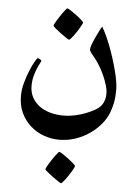

<svg xmlns="http://www.w3.org/2000/svg" viewBox="-62 -540 738 1035"><g transform="rotate(5 307.5 -22.0)"><path d="M560.5 -80.6Q560.5 -36.1 554.4 -7.3Q548.3 21.5 540 43.9Q528.3 76.2 503.2 107.4Q478 138.7 443.6 162.8Q409.2 187 366.5 201.9Q323.7 216.8 276.4 216.8Q233.9 216.8 193.4 202.1Q152.8 187.5 121.6 159.4Q90.3 131.3 71 91.6Q51.8 51.8 51.8 0Q51.8 -36.1 62.3 -73.7Q72.8 -111.3 85.7 -142.1Q98.6 -172.9 110.1 -192.1Q121.6 -211.4 123.5 -211.4Q125.5 -211.4 129.2 -210.2Q132.8 -209 136.2 -207Q139.6 -205.1 142.3 -202.4Q145 -199.7 145 -197.3Q145 -195.8 138.7 -184.6Q132.3 -173.3 124.5 -155Q116.7 -136.7 110.4 -112.3Q104 -87.9 104 -60.1Q104 -25.4 118.4 1.7Q132.8 28.8 157.7 47.4Q182.6 65.9 216.1 75.4Q249.5 85 288.1 85Q318.8 85 350.1 78.4Q381.3 71.8 408.2 61.3Q435.1 50.8 455.1 39.6Q475.1 28.3 483.9 18.6Q496.1 5.9 502.9 -12.2Q509.8 -30.3 509.8 -55.7Q509.8 -73.7 502.4 -98.1Q495.1 -122.6 484.4 -147Q473.6 -171.4 461.2 -192.6Q448.7 -213.9 439 -227.1Q424.3 -246.6 412.6 -260.5Q400.9 -274.4 400.9 -283.7Q400.9 -293.5 408.7 -313.7Q416.5 -334 426.5 -355.2Q436.5 -376.5 445.1 -392.8Q453.6 -409.2 455.6 -411.1Q467.3 -391.6 479.7 -365Q492.2 -338.4 503.9 -307.4Q515.6 -276.4 525.9 -243.9Q536.1 -211.4 543.9 -181.2Q551.8 -150.9 556.2 -124.8Q560.5 -98.6 560.5 -80.6ZM351.1 -423.3Q351.1 -420.9 346.9 -412.8Q342.8 -404.8 336.4 -393.8Q330.1 -382.8 322 -370.6Q314 -358.4 306.4 -348.4Q298.8 -338.4 292.5 -331.5Q286.1 -324.7 283.7 -324.7Q281.7 -324.7 267.1 -334.2Q252.4 -343.8 236.3 -355.7Q220.2 -367.7 207 -378.9Q193.8 -390.1 193.8 -393.1Q193.8 -395.5 198 -404.1Q202.1 -412.6 209 -423.6Q215.8 -434.6 223.9 -446.8Q231.9 -459 239.3 -469Q246.6 -479 252.4 -485.8Q258.3 -492.7 260.7 -492.7Q264.6 -492.7 279.3 -482.9Q293.9 -473.1 310.1 -461.2Q326.2 -449.2 338.6 -438Q351.1 -426.8 351.1 -423.3ZM375 351.1Q375 353.5 370.8 361.6Q366.7 369.6 360.4 380.6Q354 391.6 345.9 403.8Q337.9 416 330.3 426Q322.8 436 316.4 442.9Q310.1 449.7 307.6 449.7Q305.7 449.7 291 440.2Q276.4 430.7 260.3 418.7Q244.1 406.7 231 395.5Q217.8 384.3 217.8 381.3Q217.8 378.9 221.9 370.4Q226.1 361.8 232.9 350.8Q239.7 339.8 247.8 327.6Q255.9 315.4 263.2 305.4Q270.5 295.4 276.4 288.6Q282.2 281.7 284.7 281.7Q288.6 281.7 303.2 291.5Q317.9 301.3 334 313.2Q350.1 325.2 362.5 336.4Q375 347.7 375 351.1Z"/></g></svg>

Font: Accordance
Style: Bold-Italic
Weight: 700
Italic angle: -11°
Version: Version 1.2 (build January 31, 2020) Miklal Software Solutio